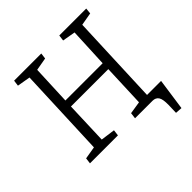

<svg xmlns="http://www.w3.org/2000/svg" viewBox="-222 -870 1199 1199"><g transform="rotate(-45 378.0 -270.0)"><path d="M54 0 59 -39 142 -53 166 -646 79 -661 84 -700H324L319 -661L234 -646L223 -386H552L564 -646L478 -661L483 -700H721L717 -661L632 -646L608 -50H732L702 160L657 157L659 90Q660 39 647 19.5Q634 0 606 0H452L457 -40L540 -53L551 -335H221L211 -53L306 -40L301 0Z"/></g></svg>

Font: Literata 12pt Light
Style: Italic
Weight: 300
Italic angle: -2°
Designer: Latin by Veronika Burian and Jose Scaglione. Greek by Irene Vlachou. Cyrillic by Vera Evstafieva
Foundry: TypeTogether
Version: Version 3.002